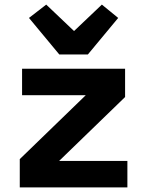

<svg xmlns="http://www.w3.org/2000/svg" viewBox="-20 -815 640 835"><path d="M66 0V-123L353 -401H76V-516H524V-393L237 -115H534V0ZM238 -578 106 -737 181 -795 302 -680 423 -795 494 -737 362 -578Z"/></svg>

Font: Lilex Nerd Font
Style: Bold
Weight: 700
Designer: Mike Abbink, Paul van der Laan, Pieter van Rosmalen, Mikhael Khrustik
Foundry: Mikhael Khrustik
Version: Version 2.400; ttfautohint (v1.8.4.7-5d5b);Nerd Fonts 3.3.0